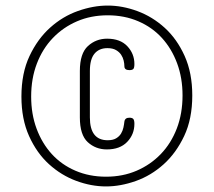

<svg xmlns="http://www.w3.org/2000/svg" viewBox="-20 -705 768 690"><path d="M57 -358Q57 -442 86 -503.5Q115 -565 160 -605.5Q205 -646 260 -665.5Q315 -685 367 -685Q420 -685 474 -665Q528 -645 572 -605Q616 -565 643.5 -504Q671 -443 671 -362Q671 -278 642 -216.5Q613 -155 568 -114.5Q523 -74 468 -54.5Q413 -35 361 -35Q308 -35 254 -55Q200 -75 156 -115Q112 -155 84.5 -216Q57 -277 57 -358ZM636 -362Q636 -425 616.5 -477.5Q597 -530 562 -568.5Q527 -607 477 -628.5Q427 -650 367 -650Q307 -650 257 -628.5Q207 -607 170 -568.5Q133 -530 112.5 -476.5Q92 -423 92 -358Q92 -295 111.5 -242.5Q131 -190 166 -151.5Q201 -113 251 -91.5Q301 -70 361 -70Q421 -70 471 -91.5Q521 -113 558 -151.5Q595 -190 615.5 -243.5Q636 -297 636 -362ZM427 -467Q427 -476 424.5 -487Q422 -498 415.5 -508Q409 -518 397 -525Q385 -532 366 -532Q336 -532 319.5 -512Q303 -492 303 -450V-283Q303 -201 367 -201Q386 -201 397.5 -208Q409 -215 415 -225Q421 -235 423.5 -246.5Q426 -258 427 -268Q429 -282 445 -282Q455 -282 459 -277.5Q463 -273 463 -260Q463 -222 437 -195Q411 -168 364 -168Q324 -168 295.5 -194Q267 -220 267 -283V-450Q267 -513 296 -539.5Q325 -566 365 -566Q412 -566 437.5 -539Q463 -512 463 -475Q463 -461 459 -457Q455 -453 445 -453Q427 -453 427 -467Z"/></svg>

Font: AkaAcidDosis
Style: ExtraLight
Weight: 250
Designer: Edgar Tolentino, Pablo Impallari, Igino Marini, Aka-Acid
Foundry: Edgar Tolentino, Pablo Impallari, Igino Marini, Aka-Acid
Version: Version 1.007